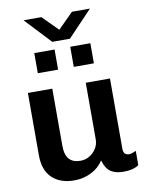

<svg xmlns="http://www.w3.org/2000/svg" viewBox="-98 -981 821 1062"><g transform="rotate(-10 312.0 -450.5)"><path d="M233 10Q154 10 108.5 -33.5Q63 -77 63 -161V-511H200V-191Q200 -139 221.5 -115Q243 -91 285 -91Q313 -91 336 -105Q359 -119 373.5 -142Q388 -165 388 -193V-511H524V-115Q524 -96 533.5 -88Q543 -80 554 -80Q564 -80 574.5 -83.5Q585 -87 595 -92V-12Q582 -2 560.5 4Q539 10 509 10Q474 10 450.5 -1Q427 -12 415 -31.5Q403 -51 397 -73Q372 -34 328 -12Q284 10 233 10ZM245 -766 109 -911H209L295 -825L381 -911H482L344 -766ZM136 -609V-722H250V-609ZM338 -609V-722H451V-609Z"/></g></svg>

Font: Chivo SemiBold
Style: Regular
Weight: 600
Designer: Hector Gatti
Foundry: Omnibus-Type
Version: Version 2.002